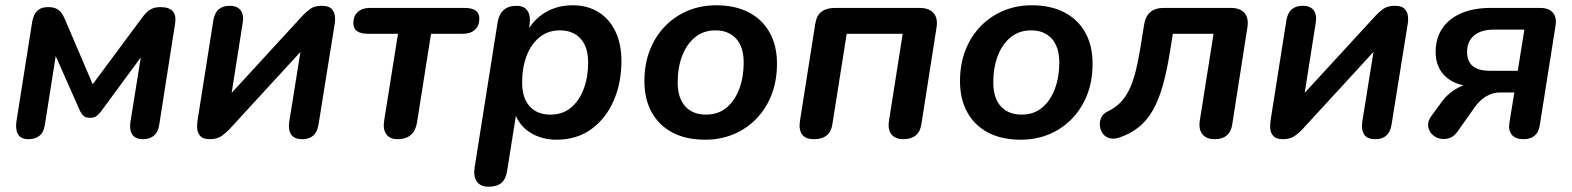

<svg xmlns="http://www.w3.org/2000/svg" viewBox="-20 -519 5953 727"><path d="M89 8Q59 8 48.5 -10Q38 -28 42 -58L102 -437Q104 -448 109 -460.5Q114 -473 126.5 -482.5Q139 -492 163 -492Q182 -492 193.5 -486Q205 -480 212.5 -470Q220 -460 225 -448L331 -200L521 -456Q528 -465 536 -473Q544 -481 556.5 -486.5Q569 -492 588 -492Q620 -492 634 -476.5Q648 -461 643 -430L583 -47Q579 -19 563 -5.5Q547 8 521 8Q493 8 481 -9.5Q469 -27 474 -58L520 -345H545L361 -95Q357 -90 348 -81.5Q339 -73 321 -73Q303 -73 295 -81.5Q287 -90 283 -99L174 -345H197L150 -47Q146 -19 130 -5.5Q114 8 89 8Z M775 8Q748 8 737.5 -5Q727 -18 726.5 -35Q726 -52 728 -63L788 -443Q793 -471 808.5 -484Q824 -497 850 -497Q879 -497 891.5 -479.5Q904 -462 899 -433L851 -128H821L1126 -460Q1137 -472 1153.5 -484.5Q1170 -497 1198 -497Q1224 -497 1235 -486Q1246 -475 1248 -458.5Q1250 -442 1247 -427L1186 -47Q1182 -20 1166.5 -6Q1151 8 1125 8Q1094 8 1082.5 -9.5Q1071 -27 1075 -57L1124 -362H1154L849 -30Q838 -18 820.5 -5Q803 8 775 8Z M1485 8Q1456 8 1442.5 -11Q1429 -30 1435 -65L1487 -391H1374Q1318 -391 1318 -431Q1318 -459 1335 -474Q1352 -489 1380 -489H1739Q1795 -489 1795 -449Q1795 -421 1778 -406Q1761 -391 1732 -391H1612L1559 -55Q1554 -24 1535.5 -8Q1517 8 1485 8Z M1829 188Q1800 188 1786 169Q1772 150 1777 116L1864 -433Q1869 -465 1887 -481Q1905 -497 1936 -497Q1965 -497 1977.5 -478Q1990 -459 1985 -424L1976 -368L1974 -398Q2002 -447 2046.5 -473Q2091 -499 2148 -499Q2204 -499 2245.5 -473.5Q2287 -448 2310 -400.5Q2333 -353 2333 -288Q2333 -205 2303.5 -137.5Q2274 -70 2219 -30Q2164 10 2087 10Q2031 10 1987.5 -17Q1944 -44 1927 -97H1936L1900 129Q1895 160 1878 174Q1861 188 1829 188ZM2064 -85Q2110 -85 2141.5 -111Q2173 -137 2190 -182Q2207 -227 2207 -282Q2207 -341 2178.5 -372.5Q2150 -404 2100 -404Q2055 -404 2023 -378Q1991 -352 1974 -307.5Q1957 -263 1957 -207Q1957 -148 1985.5 -116.5Q2014 -85 2064 -85Z M2650 10Q2578 10 2526.5 -17Q2475 -44 2447.5 -94Q2420 -144 2420 -211Q2420 -277 2441 -330Q2462 -383 2499.5 -421Q2537 -459 2586 -479Q2635 -499 2692 -499Q2764 -499 2815.5 -472Q2867 -445 2894.5 -395.5Q2922 -346 2922 -278Q2922 -212 2901 -159Q2880 -106 2842.5 -68Q2805 -30 2756 -10Q2707 10 2650 10ZM2653 -85Q2699 -85 2730.5 -111Q2762 -137 2779 -182Q2796 -227 2796 -282Q2796 -341 2767.5 -372.5Q2739 -404 2689 -404Q2644 -404 2612 -378Q2580 -352 2563 -307.5Q2546 -263 2546 -207Q2546 -148 2574.5 -116.5Q2603 -85 2653 -85Z M3062 8Q3030 8 3017 -10Q3004 -28 3009 -61L3067 -429Q3072 -461 3091 -475Q3110 -489 3142 -489H3462Q3498 -489 3515 -469.5Q3532 -450 3526 -414L3469 -50Q3465 -21 3447.5 -6.5Q3430 8 3401 8Q3370 8 3355.5 -10Q3341 -28 3346 -61L3398 -391H3186L3132 -50Q3128 -21 3110.5 -6.5Q3093 8 3062 8Z M3845 10Q3773 10 3721.5 -17Q3670 -44 3642.5 -94Q3615 -144 3615 -211Q3615 -277 3636 -330Q3657 -383 3694.5 -421Q3732 -459 3781 -479Q3830 -499 3887 -499Q3959 -499 4010.5 -472Q4062 -445 4089.5 -395.5Q4117 -346 4117 -278Q4117 -212 4096 -159Q4075 -106 4037.5 -68Q4000 -30 3951 -10Q3902 10 3845 10ZM3848 -85Q3894 -85 3925.5 -111Q3957 -137 3974 -182Q3991 -227 3991 -282Q3991 -341 3962.5 -372.5Q3934 -404 3884 -404Q3839 -404 3807 -378Q3775 -352 3758 -307.5Q3741 -263 3741 -207Q3741 -148 3769.5 -116.5Q3798 -85 3848 -85Z M4579 8Q4548 8 4533 -10.5Q4518 -29 4523 -62L4575 -391H4421L4411 -329Q4399 -253 4383.5 -197.5Q4368 -142 4346 -103Q4324 -64 4293 -38.5Q4262 -13 4218 2Q4196 9 4180 4Q4164 -1 4155 -14Q4146 -27 4144.5 -43.5Q4143 -60 4150.5 -75Q4158 -90 4176 -98Q4201 -110 4220 -128.5Q4239 -147 4253.5 -175Q4268 -203 4278.5 -243Q4289 -283 4298 -338L4312 -425Q4317 -457 4335.5 -473Q4354 -489 4386 -489H4640Q4676 -489 4692.5 -469.5Q4709 -450 4703 -414L4646 -49Q4642 -20 4625 -6Q4608 8 4579 8Z M4838 8Q4811 8 4800.5 -5Q4790 -18 4789.5 -35Q4789 -52 4791 -63L4851 -443Q4856 -471 4871.5 -484Q4887 -497 4913 -497Q4942 -497 4954.5 -479.5Q4967 -462 4962 -433L4914 -128H4884L5189 -460Q5200 -472 5216.5 -484.5Q5233 -497 5261 -497Q5287 -497 5298 -486Q5309 -475 5311 -458.5Q5313 -442 5310 -427L5249 -47Q5245 -20 5229.5 -6Q5214 8 5188 8Q5157 8 5145.5 -9.5Q5134 -27 5138 -57L5187 -362H5217L4912 -30Q4901 -18 4883.5 -5Q4866 8 4838 8Z M5748 8Q5719 8 5705 -8Q5691 -24 5695 -52L5714 -169H5661Q5632 -169 5607 -154Q5582 -139 5564 -113L5499 -21Q5485 -1 5466.5 4.5Q5448 10 5430.5 5.5Q5413 1 5401 -12Q5389 -25 5387.5 -43Q5386 -61 5400 -80L5441 -136Q5461 -163 5492.5 -182Q5524 -201 5552 -201H5575L5574 -190Q5498 -191 5457 -226Q5416 -261 5416 -322Q5416 -375 5442 -412.5Q5468 -450 5514.5 -469.5Q5561 -489 5624 -489H5812Q5844 -489 5859.5 -471.5Q5875 -454 5870 -422L5810 -43Q5806 -18 5790.5 -5Q5775 8 5748 8ZM5620 -251H5727L5752 -407H5638Q5588 -407 5561.5 -384.5Q5535 -362 5535 -323Q5535 -286 5557 -268.5Q5579 -251 5620 -251Z"/></svg>

Font: Nunito ExtraLight
Style: Italic
Weight: 200
Italic angle: -9°
Designer: Vernon Adams
Foundry: Vernon Adams
Version: Version 3.602